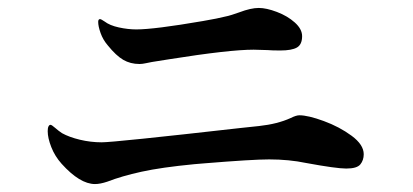

<svg xmlns="http://www.w3.org/2000/svg" viewBox="-20 -602 1040 483"><path d="M331 -441Q308 -441 290 -451.5Q272 -462 251 -488Q239 -502 233 -519Q227 -536 227 -547Q227 -554 232 -554Q234 -554 243 -548Q256 -538 279 -533Q302 -528 323 -528Q368 -528 490 -549Q526 -555 554 -562Q559 -563 582 -571Q611 -582 631 -582Q650 -582 676.5 -572Q703 -562 721.5 -545.5Q740 -529 740 -511Q740 -490 727 -482.5Q714 -475 685 -475Q664 -475 653 -476L618 -477Q557 -477 406 -453L362 -446Q356 -445 347 -443Q338 -441 331 -441ZM219 -139Q181 -139 135 -190Q118 -209 109 -232Q100 -255 100 -272Q100 -280 102 -284Q104 -288 107 -288Q110 -288 118.5 -280.5Q127 -273 136 -267Q154 -257 181 -250.5Q208 -244 236 -244Q267 -244 585 -280L632 -285Q678 -290 711 -305Q725 -312 733 -312Q755 -312 794.5 -297.5Q834 -283 864.5 -260.5Q895 -238 895 -214Q895 -199 886.5 -188.5Q878 -178 851 -178Q826 -178 750 -192Q707 -201 657 -201Q615 -201 493 -191L469 -189Q386 -181 336 -170Q286 -159 250 -145Q232 -139 219 -139Z"/></svg>

Font: Shippori Mincho B1
Style: Bold
Weight: 700
Designer: FONTDASU
Foundry: FONTDASU / Google Inc. / but / Adobe
Version: Version 3.110; ttfautohint (v1.8.3)